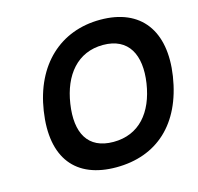

<svg xmlns="http://www.w3.org/2000/svg" viewBox="-105 -823 971 942"><g transform="rotate(-15 381.0 -352.0)"><path d="M100 -352C64 -118 169 8 373 8C579 8 720 -118 756 -352C790 -576 689 -712 483 -712C279 -712 134 -576 100 -352ZM235 -352C256 -492 334 -589 464 -589C594 -589 643 -492 622 -352C600 -208 522 -116 392 -116C262 -116 213 -208 235 -352Z"/></g></svg>

Font: Ampere
Style: ExtIta
Weight: 400
Version: Version 1